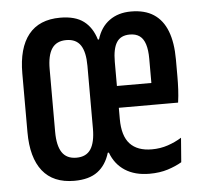

<svg xmlns="http://www.w3.org/2000/svg" viewBox="-43 -553 635 605"><g transform="rotate(-5 274.5 -250.0)"><path d="M168.5 8.5Q102 8.5 68.2 -34Q34.5 -76.5 34.5 -157V-342.5Q34.5 -423 68.2 -465.2Q102 -507.5 168.5 -507.5Q216 -507.5 242.8 -487.2Q269.5 -467 281 -428.5H284.5Q296 -467 324 -487.2Q352 -507.5 392.5 -507.5Q436 -507.5 464.2 -489Q492.5 -470.5 506.5 -434.2Q520.5 -398 520.5 -344.5V-290.5Q520.5 -270 519.5 -250Q518.5 -230 515.5 -208.5H437Q437 -253 437 -288Q437 -323 437 -354Q437 -382 431.2 -400Q425.5 -418 413.5 -426.8Q401.5 -435.5 382.5 -435.5Q353.5 -435.5 340.8 -415.5Q328 -395.5 328 -354V-249.5V-234.5V-173Q328 -119.5 351.5 -94.2Q375 -69 420.5 -69Q447.5 -69 471.2 -77Q495 -85 515 -97.5L509 -20.5Q490.5 -9.5 464.8 -1.2Q439 7 406.5 7Q360.5 7 329.2 -13.2Q298 -33.5 284.5 -70.5H281Q269.5 -32 242.5 -11.8Q215.5 8.5 168.5 8.5ZM295 -208.5V-277.5H495.5V-208.5ZM181.5 -63.5Q212.5 -63.5 226.8 -85.2Q241 -107 241 -150.5V-349Q241 -392.5 226.8 -414Q212.5 -435.5 181.5 -435.5Q150.5 -435.5 136 -414Q121.5 -392.5 121.5 -349V-150.5Q121.5 -107 136 -85.2Q150.5 -63.5 181.5 -63.5Z"/></g></svg>

Font: Anek Tamil Condensed Medium
Style: Regular
Weight: 500
Width: 3
Designer: Aadarsh Rajan (Tamil), Yesha Goshar (Latin)
Foundry: Ek Type
Version: Version 1.003